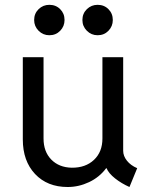

<svg xmlns="http://www.w3.org/2000/svg" viewBox="-20 -749 602 777"><path d="M253.9 7.8Q171.4 7.8 121.8 -44.9Q72.3 -97.7 72.3 -184.6V-517.6H156.2V-188.5Q156.2 -135.3 187.5 -103.3Q218.8 -71.3 270.5 -70.3Q326.2 -69.8 360.4 -102.1Q394.5 -134.3 394.5 -188.5V-517.6H478.5V-138.7Q478.5 -117.7 493.7 -98.6Q508.8 -79.6 535.2 -68.4L503.9 7.8Q471.2 -6.8 445.6 -27.1Q419.9 -47.4 411.1 -68.4H409.7Q382.3 -31.7 340.6 -12Q298.8 7.8 253.9 7.8ZM375 -606.4Q349.6 -606.4 331.5 -624.5Q313.5 -642.6 313.5 -668Q313.5 -694.3 331.5 -711.9Q349.6 -729.5 375 -729.5Q401.4 -729.5 418.9 -711.9Q436.5 -694.3 436.5 -668Q436.5 -642.6 418.9 -624.5Q401.4 -606.4 375 -606.4ZM179.7 -606.4Q154.3 -606.4 136.2 -624.5Q118.2 -642.6 118.2 -668Q118.2 -694.3 136.2 -711.9Q154.3 -729.5 179.7 -729.5Q206.1 -729.5 223.6 -711.9Q241.2 -694.3 241.2 -668Q241.2 -642.6 223.6 -624.5Q206.1 -606.4 179.7 -606.4Z"/></svg>

Font: Reddit Mono
Style: Regular
Weight: 400
Monospace: yes
Designer: Stephen Hutchings
Foundry: Reddit
Version: Version 1.014; ttfautohint (v1.8.4.7-5d5b)